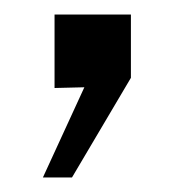

<svg xmlns="http://www.w3.org/2000/svg" viewBox="-20 -121 266 264"><path d="M79 123 160 -14V-101H55V0L96 -1L39 123Z"/></svg>

Font: Cheyenne Sans Light
Style: Regular
Weight: 300
Designer: The Public Sans project authors (U.S. Web Design System), Libre Franklin designed by Pablo Impallari and Rodrigo Fuenzal
Foundry: The Cheyenne Sans Project Authors
Version: Version 2.007